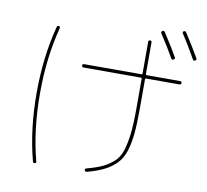

<svg xmlns="http://www.w3.org/2000/svg" viewBox="-93 -950 1187 1103"><g transform="rotate(10 500.0 -398.5)"><path d="M847.7 -678.7Q814.5 -737.3 766.6 -810.5Q761.7 -819.3 769.5 -825.2Q778.3 -830.1 784.2 -822.3Q831.1 -751 866.2 -689.5Q871.1 -680.7 861.8 -675.3Q852.5 -669.9 847.7 -678.7ZM905.3 -841.8Q953.1 -767.6 989.3 -705.1Q994.1 -696.3 984.9 -690.9Q975.6 -685.5 970.7 -695.3Q920.9 -783.2 888.7 -831.1Q882.8 -839.8 890.6 -844.7Q900.4 -849.6 905.3 -841.8ZM179.7 49.8Q169.9 51.8 168 43Q120.1 -137.7 120.1 -349.6Q120.1 -561.5 168 -743.2Q169.9 -752 179.7 -750Q188.5 -748 186.5 -738.3Q139.6 -561.5 139.6 -350.1Q139.6 -138.7 186.5 38.1Q188.5 47.9 179.7 49.8ZM360.4 -540Q350.6 -540 350.1 -549.8Q349.6 -559.6 360.4 -559.6H695.3Q700.2 -559.6 700.2 -565.4V-750Q700.2 -759.8 710 -759.8Q719.7 -759.8 719.7 -750V-565.4Q719.7 -560.5 724.6 -559.6H919.9Q929.7 -559.6 929.7 -549.8Q929.7 -540 919.9 -540H724.6Q719.7 -540 719.7 -535.2V-360.4Q719.7 -272.5 713.9 -214.8Q708 -157.2 693.4 -112.3Q678.7 -67.4 650.4 -38.6Q622.1 -9.8 583 10.3Q543.9 30.3 482.4 46.9Q472.7 48.8 469.7 40Q467.8 30.3 476.6 28.3Q534.2 12.7 568.4 -3.4Q602.5 -19.5 631.3 -45.4Q660.2 -71.3 673.3 -112.8Q686.5 -154.3 693.4 -211.9Q700.2 -269.5 700.2 -360.4V-535.2Q700.2 -540 695.3 -540Z"/></g></svg>

Font: Rounded-X Mgen+ 1mn thin
Style: Regular
Weight: 100
Designer: [Source Han Sans]
Ryoko NISHIZUKA  (kana & ideographs); Paul D. Hunt (Latin, Greek & Cyrillic); Wenlong ZHANG  (bopomofo
Version: Version 1.059.20150602